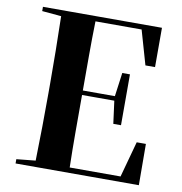

<svg xmlns="http://www.w3.org/2000/svg" viewBox="-82 -816 837 885"><g transform="rotate(10 337.0 -373.5)"><path d="M625 -200 626 -7H49V-27L138 -36Q140 -117 141 -195Q142 -273 142 -351V-395Q142 -473 141 -551Q140 -629 138 -712L48 -720V-740H605V-556H560L514 -716H298Q296 -635 296 -556Q296 -477 296 -392H446L461 -503H497V-265H461L447 -371H296V-360Q296 -276 296 -196Q296 -116 298 -32H536L582 -200Z"/></g></svg>

Font: XinYuGongZhangJiaSongA
Style: Regular
Weight: 900
Designer: XinYuGong
Foundry: Adobe Systems Incorporated
Version: Version 1.00